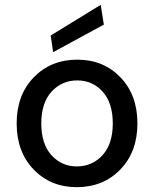

<svg xmlns="http://www.w3.org/2000/svg" viewBox="-20 -763 639 795"><path d="M298 12Q190 12 119.5 -61Q49 -134 49 -252Q49 -370 120 -443Q191 -516 300 -516Q408 -516 478.5 -443Q549 -370 549 -252Q549 -134 478 -61Q407 12 298 12ZM298 -74Q362 -74 404.5 -120.5Q447 -167 447 -252Q447 -337 405 -383.5Q363 -430 300 -430Q236 -430 193.5 -383.5Q151 -337 151 -252Q151 -167 193 -120.5Q235 -74 298 -74ZM200 -547 190 -616 397 -743 410 -661Z"/></svg>

Font: AWOL-DM Medium
Style: Regular
Weight: 500
Designer: Colophon Foundry, Jonny Pinhorn, Mikhail Sharanda
Foundry: Colophon Foundry
Version: Version 1.000;Glyphs 3.2.3 (3260)